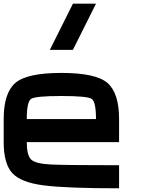

<svg xmlns="http://www.w3.org/2000/svg" viewBox="-20 -1020 790 1040"><path d="M500 -375Q500 -468.8 476.6 -484.4Q453.1 -500 312.5 -500Q171.9 -500 148.4 -484.4Q125 -468.8 125 -375ZM0 -250V-375Q0 -515.6 62.5 -570.3Q125 -625 312.5 -625Q500 -625 562.5 -570.3Q625 -515.6 625 -375V-250H125Q125 -179.7 148.4 -156.2Q171.9 -132.8 257.8 -128.9Q343.8 -125 625 -125V0Q343.8 0 218.8 -15.6Q93.8 -31.2 46.9 -82Q0 -132.8 0 -250ZM375 -750H250L375 -1000H500Z"/></svg>

Font: CraftyPE
Style: Regular
Weight: 400
Designer: Erek Butcher
Foundry: Haunted Coop
Version: Version 0.018;April 4, 2024;FontCreator 15.0.0.2962 64-bit